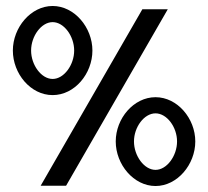

<svg xmlns="http://www.w3.org/2000/svg" viewBox="-20 -611 696 642"><path d="M23 -442C23 -365 82 -293 156 -293C230 -293 289 -365 289 -442C289 -519 229 -591 156 -591C83 -591 23 -519 23 -442ZM84 -442C84 -490 118 -537 156 -537C194 -537 228 -490 228 -442C228 -394 194 -347 156 -347C118 -347 84 -394 84 -442ZM116 10H201L541 -580H456ZM367 -138C367 -61 427 11 500 11C573 11 633 -61 633 -138C633 -215 573 -286 500 -286C427 -286 367 -215 367 -138ZM428 -138C428 -186 462 -232 500 -232C538 -232 572 -186 572 -138C572 -90 538 -43 500 -43C462 -43 428 -90 428 -138Z"/></svg>

Font: Charger Sport
Style: DfBd
Weight: 400
Designer: Jasper
Foundry: Cannot Into Space Fonts
Version: Version 1.1